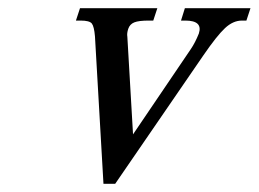

<svg xmlns="http://www.w3.org/2000/svg" viewBox="-20 -429 624 463"><path d="M574.2 -379.4H563.5Q542 -379.4 522.5 -361.1Q502.9 -342.8 470.7 -295.9L257.8 14.2H229.5L209 -341.3Q207 -365.2 201.4 -372.3Q195.8 -379.4 174.3 -379.4H163.1L172.9 -409.2H359.4L349.6 -379.4H338.9Q314.5 -379.4 303.7 -375Q293 -370.6 289.3 -359.6Q285.6 -348.6 287.1 -340.3L300.8 -105L440.4 -311Q450.7 -326.2 459.5 -348.1Q469.7 -379.4 426.8 -379.4H416.5L425.8 -409.2H584Z"/></svg>

Font: RIT Rachana
Style: Italic
Weight: 400
Designer: Hussain KH
Version: 1.5.2